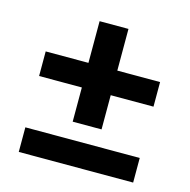

<svg xmlns="http://www.w3.org/2000/svg" viewBox="-89 -468 742 751"><g transform="rotate(15 281.5 -92.0)"><path d="M341 -111.7H514.2V-211.3H341V-380.1H224.1V-211.3H51V-111.7H224.1V26.8H341ZM51 195.7H514.2V96.1H51Z"/></g></svg>

Font: PleaseOptimize
Style: Demi-Bold
Weight: 600
Version: Version 001.000